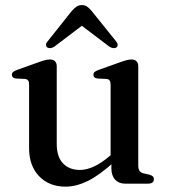

<svg xmlns="http://www.w3.org/2000/svg" viewBox="-20 -704 648 736"><path d="M407 -58.5V-91L404 -93.5V-379Q404 -390.5 400.2 -395.5Q396.5 -400.5 388 -401.5L354 -403Q345.5 -404 341.8 -407.8Q338 -411.5 338 -417Q338 -423.5 342.2 -427.8Q346.5 -432 358 -436L440.5 -465.5Q456 -471 466 -473.5Q476 -476 484 -476Q497 -476 503.5 -469Q510 -462 510 -450V-69.5Q510 -56 515 -49Q520 -42 530 -39.5L552.5 -34.5Q561.5 -32 565.8 -27.8Q570 -23.5 570 -16.5Q570 -9 564.5 -4.5Q559 0 547 0H459.5Q435.5 0 421.2 -15.5Q407 -31 407 -58.5ZM91.5 -136V-379Q91.5 -390.5 87.8 -395.5Q84 -400.5 75.5 -401.5L41.5 -403Q33 -404 29.2 -407.8Q25.5 -411.5 25.5 -417Q25.5 -423.5 29.8 -427.8Q34 -432 45.5 -436L128 -465.5Q144.5 -471.5 154.2 -473.8Q164 -476 171 -476Q184.5 -476 191 -469Q197.5 -462 197.5 -450V-152.5Q197.5 -102.5 221.8 -77.5Q246 -52.5 286.5 -52.5Q311 -52.5 339.8 -65.5Q368.5 -78.5 401 -106.5L423 -124.5L442.5 -105L420.5 -86Q361 -32 316.5 -10.2Q272 11.5 231 11.5Q168.5 11.5 130 -28.5Q91.5 -68.5 91.5 -136ZM314 -620.5H273.5L399.5 -525Q407.5 -520 414.8 -519.5Q422 -519 427 -522.5Q431 -526 431 -532Q431 -538 425 -545.5L330.5 -663Q321.5 -673.5 313.5 -679Q305.5 -684.5 294 -684.5Q282.5 -684.5 274 -679Q265.5 -673.5 256 -663L162.5 -545.5Q156 -538 156.2 -532Q156.5 -526 160.5 -522.5Q166 -519 173 -519.5Q180 -520 188 -525Z"/></svg>

Font: Fraunces 11pt
Style: Regular
Weight: 400
Version: Version 1.000;[b76b70a41]